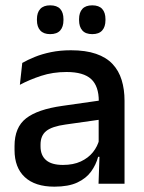

<svg xmlns="http://www.w3.org/2000/svg" viewBox="-20 -689 541 720"><path d="M447 0H349.5L353.5 -116L350 -131V-285L350.5 -309.5Q350.5 -366 321.8 -392.5Q293 -419 229.5 -419Q178 -419 134 -404.5Q90 -390 54.5 -371L63.5 -453Q83.5 -464.5 110.5 -475.5Q137.5 -486.5 171.5 -493.5Q205.5 -500.5 246 -500.5Q301.5 -500.5 340 -487.2Q378.5 -474 402 -449Q425.5 -424 436.2 -389Q447 -354 447 -311ZM184 11Q111.5 11 73 -24.8Q34.5 -60.5 34.5 -126.5V-141.5Q34.5 -211.5 77.8 -245.2Q121 -279 214 -292L361 -313L366.5 -242L225.5 -222Q175 -215 153.5 -197.8Q132 -180.5 132 -147V-140Q132 -106.5 152.8 -88.5Q173.5 -70.5 216 -70.5Q255 -70.5 283 -83.5Q311 -96.5 328.5 -118.2Q346 -140 352.5 -166.5L366 -101H348Q340 -71 321.5 -45.5Q303 -20 269.8 -4.5Q236.5 11 184 11ZM168 -561Q143.5 -561 131 -574.8Q118.5 -588.5 118.5 -613.5V-617Q118.5 -642 131 -655.5Q143.5 -669 168 -669Q193.5 -669 205.8 -655.5Q218 -642 218 -617V-613.5Q218 -588.5 205.8 -574.8Q193.5 -561 168 -561ZM326 -561Q301 -561 288.8 -574.8Q276.5 -588.5 276.5 -613.5V-617Q276.5 -642 288.8 -655.5Q301 -669 326 -669Q351 -669 363.2 -655.5Q375.5 -642 375.5 -617V-613.5Q375.5 -588.5 363.2 -574.8Q351 -561 326 -561Z"/></svg>

Font: Anek Malayalam Medium
Style: Regular
Weight: 500
Designer: Maithili Shingre (Malayalam) & Yesha Goshar (Latin)
Foundry: Ek Type
Version: Version 1.003